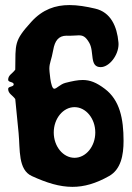

<svg xmlns="http://www.w3.org/2000/svg" viewBox="-20 -739 520 758"><path d="M192.2 -216C192.2 -271 229.2 -316 274.2 -316C319.2 -316 356.2 -271 356.2 -216C356.2 -161 319.2 -116 274.2 -116C229.2 -116 192.2 -161 192.2 -216ZM242.7 -598.1C246.6 -598.1 250.7 -597.8 254.4 -597.8C269.6 -597.8 281.2 -599.5 290.9 -599.5C307 -599.5 318.1 -594.9 332.4 -570C353.2 -533.9 332 -474 377.5 -474C411.2 -474 448 -520.7 448 -564.9C448 -567.3 447.9 -569.6 447.6 -572C442 -635 417 -691 355.8 -705C320.2 -713.4 286.3 -719 254.3 -719C198.6 -719 148.4 -702 103.8 -653C34.2 -576.4 41.8 -567.1 40.2 -464C29 -448 12.2 -443 12.2 -424C12.2 -413 34 -417 34.2 -406C34 -395 12.2 -399 12.2 -388C12.2 -369 29 -364 40.2 -348C42.8 -323 50.3 -247.3 53.4 -214C59.7 -148 50.8 -69.1 105.6 -44C164.7 -16.9 215.4 -1.3 265.9 -1.3C312.3 -1.3 358.5 -14.5 410.7 -44C457.3 -70.2 467.8 -126.2 467.8 -182.7C467.8 -270.5 452.9 -343.5 394.2 -388C360.4 -413.6 335.3 -423.2 306.5 -423.2C287 -423.2 265.8 -418.8 238.8 -412C217.5 -406.6 203.5 -388.6 194.3 -388.6C178.7 -388.6 174.8 -466.9 174.8 -467.2C174.8 -491.2 182.9 -500.5 190.2 -542C196.4 -577.6 211 -598.1 242.7 -598.1Z"/></svg>

Font: Chromatic Etruscan
Style: Regular
Weight: 400
Version: Version 000.910